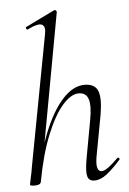

<svg xmlns="http://www.w3.org/2000/svg" viewBox="-53 -766 549 814"><g transform="rotate(-5 221.5 -358.5)"><path d="M63 8Q50 8 46 6.5Q42 5 42 2Q42 -1 47.5 -24.5Q53 -48 57 -74L161 -627Q168 -659 152.5 -668Q137 -677 90 -654Q86 -652 83.5 -658Q81 -664 85 -665L208 -725Q212 -727 216 -723Q220 -719 219 -717L89 -6Q87 8 63 8ZM316 9Q292 9 286.5 -12.5Q281 -34 291 -89L320 -248Q331 -307 322 -336Q313 -365 281 -365Q248 -365 211.5 -323Q175 -281 142.5 -200.5Q110 -120 89 -6L78 -7Q99 -123 134.5 -211.5Q170 -300 215 -349.5Q260 -399 309 -399Q352 -399 365 -368.5Q378 -338 366 -267L333 -89Q328 -58 332.5 -43Q337 -28 350 -28Q362 -28 380 -41.5Q398 -55 420 -77Q424 -81 428 -77Q432 -73 428 -69Q395 -32 368.5 -11.5Q342 9 316 9Z"/></g></svg>

Font: Cormorant Infant Light
Style: Italic
Weight: 300
Italic angle: -10°
Designer: Christian Thalmann (Catharsis Fonts)
Foundry: Catharsis Fonts
Version: Version 4.001